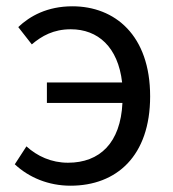

<svg xmlns="http://www.w3.org/2000/svg" viewBox="-20 -577 550 610"><path d="M129 -250H369C363 -123 297 -60 196 -60C143 -60 98 -81 64 -112L27 -55C72 -13 134 13 204 13C350 13 457 -81 457 -271C457 -465 345 -557 210 -557C130 -557 75 -526 38 -491L81 -436C113 -463 150 -484 205 -484C291 -484 355 -428 368 -315H129Z"/></svg>

Font: Noto Sans KR
Style: Regular
Weight: 400
Designer: Ryoko NISHIZUKA 西塚涼子 (kana, bopomofo & ideographs); Paul D. Hunt (Latin, Greek & Cyrillic); Sandoll Communications 산돌커뮤니
Foundry: Adobe
Version: Version 2.004;hotconv 1.0.118;makeotfexe 2.5.65603